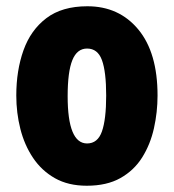

<svg xmlns="http://www.w3.org/2000/svg" viewBox="-20 -583 556 613"><path d="M483 -278Q483 -225 471.5 -173.5Q460 -122 434 -80.5Q408 -39 364.5 -14.5Q321 10 257 10Q198 10 155.5 -14Q113 -38 85.5 -79Q58 -120 45 -171.5Q32 -223 32 -278Q32 -358 55 -422.5Q78 -487 128 -525Q178 -563 259 -563Q360 -563 421.5 -489Q483 -415 483 -278ZM196 -276Q196 -125 258 -125Q292 -125 305.5 -163.5Q319 -202 319 -278Q319 -354 305.5 -391Q292 -428 258 -428Q226 -428 211 -391Q196 -354 196 -276Z"/></svg>

Font: Noto Sans Kannada ExtraCondensed Black
Style: Regular
Weight: 900
Width: 2
Designer: Jelle Bosma - Monotype Design Team
Foundry: Monotype Imaging Inc.
Version: Version 2.005; ttfautohint (v1.8.4.7-5d5b)